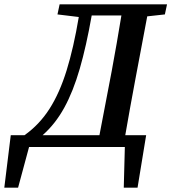

<svg xmlns="http://www.w3.org/2000/svg" viewBox="-49 -683 796 892"><path d="M470 -353Q494 -482 515 -611H377Q352 -469 321.5 -363.5Q291 -258 249.5 -182.5Q208 -107 149 -55H413ZM-29 189 1 -55H65Q134 -104 181 -177.5Q228 -251 260.5 -356Q293 -461 317 -604L218 -616L228 -663H727L717 -616L635 -607L579 -310Q567 -246 555.5 -182.5Q544 -119 533 -55H630L590 189H526L531 0H86L35 189Z"/></svg>

Font: Source Serif Pro SemiBold
Style: Italic
Weight: 600
Italic angle: -12°
Designer: Frank Grießhammer
Foundry: Adobe Systems Incorporated
Version: Version 3.001;hotconv 1.0.111;makeotfexe 2.5.65597